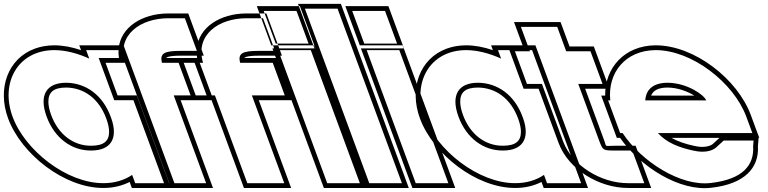

<svg xmlns="http://www.w3.org/2000/svg" viewBox="-198 -889 4002 1000"><path d="M-132.4 -281C-198 -459 -104.3 -627 83.9 -628C142.6 -628 205.8 -611.6 266.9 -583.8L250.7 -628H428.2L459.5 -543L554.8 -284.5L556.1 -281L652.4 -20L683.7 65H506.2L490.3 21.9C449.8 49.3 398.7 65.3 339.5 65C149.7 65 -67.5 -105 -132.4 -281ZM45.1 -281C86.4 -169 175.9 -104 276.8 -105C377.4 -105 420 -165.8 380.8 -275.2L378.6 -281C337 -394 249.3 -457 146.6 -458C44.2 -458 3.5 -394 45.1 -281ZM-155.8 -272.3C-87.3 -86.6 136.8 90 339.4 90C390.9 90.3 437.6 78.8 477.2 58.7L488.8 90H719.6L445.6 -653H214.8L224.1 -627.8C176.6 -644 129.9 -653 83.8 -653C47.3 -652.8 13.9 -646.8 -16.3 -635.8C-156.7 -584.4 -213.3 -428.2 -155.8 -272.3ZM68.6 -289.7C58.5 -317 54 -340.3 54 -359C53.8 -407.3 79.6 -433 146.5 -433C237.9 -432.1 316.5 -377.1 355.2 -272.3L357.3 -266.6C366.2 -241.7 370.2 -220 370.2 -202.9C370.2 -155.4 344.2 -130 276.7 -130C187.4 -129.1 106.9 -185.8 68.6 -289.7Z M645.4 -562H730.5H815.5L878.2 -392H793.2H706.9L844.1 -20L875.5 65H683L651.6 -20L514.4 -392H499.4H414.4L351.7 -562H436.7H452.5C409.9 -708.1 533.8 -794 679.9 -794H764.9L827.6 -624H742.6C658.3 -624 633.1 -612 645.4 -562ZM667.9 -587C668.1 -588.1 674.6 -599 742.6 -599H863.5L782.4 -819H679.9C661.2 -819 642.8 -817.7 624.9 -815.1C504.8 -797.5 402.2 -717.6 421.4 -587H315.9L397 -367H497L665.5 90H911.3L742.8 -367H914.1L832.9 -587Z M1052.4 -562H1137.5H1222.5L1285.2 -392H1200.2H1113.9L1251.1 -20L1282.5 65H1090L1058.6 -20L921.4 -392H906.4H821.4L758.7 -562H843.7H859.5C816.9 -708.1 940.8 -794 1086.9 -794H1171.9L1234.6 -624H1149.6C1065.3 -624 1040.1 -612 1052.4 -562ZM1074.9 -587C1075.1 -588.1 1081.6 -599 1149.6 -599H1270.5L1189.4 -819H1086.9C1068.2 -819 1049.8 -817.7 1031.9 -815.1C911.8 -797.5 809.2 -717.6 828.4 -587H722.9L804 -367H904L1072.5 90H1318.3L1149.8 -367H1321.1L1239.9 -587Z M1323.1 -662H1324.1H1409.1L1346.4 -832H1261.4H1260.4H1175.4L1238.1 -662ZM1282 -543 1250.7 -628H1420.7L1452 -543L1644.9 -20L1676.2 65H1506.2L1474.9 -20ZM1220.7 -637 1139.6 -857H1363.9L1445 -637ZM1214.8 -653 1488.8 90H1712.1L1438.1 -653Z M1421.3 -759 1390 -844H1560L1591.3 -759L1863.9 -20L1895.2 65H1725.2L1693.9 -20ZM1354.1 -869 1707.8 90H1931.1L1577.4 -869Z M1784.1 -662H1785.1H1870.1L1807.4 -832H1722.4H1721.4H1636.4L1699.1 -662ZM1743 -543 1711.7 -628H1881.7L1913 -543L2105.9 -20L2137.2 65H1967.2L1935.9 -20ZM1681.7 -637 1600.6 -857H1824.9L1906 -637ZM1675.8 -653 1949.8 90H2173.1L1899.1 -653Z M2012.6 -281C1947 -459 2040.7 -627 2228.9 -628C2287.6 -628 2350.8 -611.6 2411.9 -583.8L2395.7 -628H2573.2L2604.5 -543L2699.8 -284.5L2701.1 -281L2797.4 -20L2828.7 65H2651.2L2635.3 21.9C2594.8 49.3 2543.7 65.3 2484.5 65C2294.7 65 2077.5 -105 2012.6 -281ZM2190.1 -281C2231.4 -169 2320.9 -104 2421.8 -105C2522.4 -105 2565 -165.8 2525.8 -275.2L2523.6 -281C2482 -394 2394.3 -457 2291.6 -458C2189.2 -458 2148.5 -394 2190.1 -281ZM1989.2 -272.3C2057.7 -86.6 2281.8 90 2484.4 90C2535.9 90.3 2582.6 78.8 2622.2 58.7L2633.8 90H2864.6L2590.6 -653H2359.8L2369.1 -627.8C2321.6 -644 2274.9 -653 2228.8 -653C2192.3 -652.8 2158.9 -646.8 2128.7 -635.8C1988.3 -584.4 1931.7 -428.2 1989.2 -272.3ZM2213.6 -289.7C2203.5 -317 2199 -340.3 2199 -359C2198.8 -407.3 2224.6 -433 2291.5 -433C2382.9 -432.1 2461.5 -377.1 2500.2 -272.3L2502.3 -266.6C2511.2 -241.7 2515.2 -220 2515.2 -202.9C2515.2 -155.4 2489.2 -130 2421.7 -130C2332.4 -129.1 2251.9 -185.8 2213.6 -289.7Z M2813.7 -452 2924.3 -152C2942.8 -105 2942.8 -105 3010 -105H3095L3157.7 65H3072.7C2931.9 65 2782.2 -27 2735.5 -151L2735.1 -152L2624.5 -452H2546.5L2483.8 -622H2561.8L2546.3 -664L2515 -749H2704.2L2735.5 -664L2751 -622H2792.4H2877.4L2940.1 -452H2855.1ZM2849.6 -427H2975.9L2894.8 -647H2768.4L2721.6 -774H2479.1L2526 -647H2448L2529.1 -427H2607.1L2712.1 -142.3C2763.4 -6.2 2922.4 90 3072.7 90H3193.6L3112.5 -130H3010C2943.6 -130 2964 -119.6 2947.7 -160.9Z M3162.8 -366H3480.3C3470 -394 3382.3 -457 3279.6 -458C3207.5 -458 3166.1 -425.5 3162.8 -366ZM3044.7 -196H3032L3000.6 -281L2969.3 -366H2980.5C2965.4 -509.5 3059 -627.2 3216.9 -628C3406.7 -628 3623.8 -458 3689.1 -281L3720.5 -196H3635.5H3228.5C3275 -144.9 3340 -119.9 3415.9 -104H3417C3463.7 -93 3507.1 -100 3530.7 -120L3571.2 -157H3726.9L3724.5 -128C3731.1 -29 3670.9 45 3504.3 64C3347.9 83.4 3142.5 -47.4 3044.7 -196ZM3193.2 -391C3203.5 -416.4 3228.4 -433 3279.5 -433C3333.5 -432.5 3385.6 -411.7 3418.4 -391ZM3752.3 -182 3712.6 -289.6C3643.7 -476.3 3419.8 -653 3216.8 -653C3054.3 -652.1 2951.8 -535.2 2953.9 -391H2933.4L3014.5 -171H3031.5C3136.7 -20.6 3340.8 109.4 3507.3 88.8C3680 69.1 3755.9 -13.8 3749.6 -127.8L3753 -171H3756.3L3753.6 -178.3L3753.9 -182ZM3549.4 -171 3514.3 -138.8C3499.3 -126.4 3464.2 -118.6 3422.8 -128.3L3420 -129H3418.5C3372.1 -138.9 3331.8 -152.3 3299.5 -171Z"/></svg>

Font: Nordica Plus
Style: NordicaClassicBkExtOpOblOl
Weight: 900
Version: Version 1.01